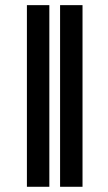

<svg xmlns="http://www.w3.org/2000/svg" viewBox="-20 -715 414 735"><path d="M168.9 0H83V-695.3H168.9ZM295.9 0H210V-695.3H295.9Z"/></svg>

Font: Pretendard
Style: Bold
Weight: 700
Designer: Base glyphs from Inter by Rasmus Andersson; Hangeul glyphs from Noto Sans CJK(Source Han Sans) by Jang Soo-young and Kan
Foundry: Kil Hyung-jin
Version: Version 1.309